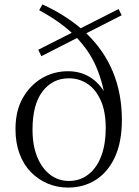

<svg xmlns="http://www.w3.org/2000/svg" viewBox="-20 -834 629 868"><path d="M287 14Q239 14 196 -4Q153 -22 120 -55.5Q87 -89 68.5 -138.5Q50 -188 50 -250Q50 -333 83 -391Q116 -449 169.5 -480.5Q223 -512 288 -512Q354 -512 403 -474Q452 -436 475 -366L459 -362Q448 -454 416 -529.5Q384 -605 322 -668.5Q260 -732 157 -788L172 -814Q290 -760 370 -683.5Q450 -607 490.5 -509Q531 -411 531 -292Q531 -193 500 -125Q469 -57 414 -21.5Q359 14 287 14ZM291 -16Q343 -16 381 -46.5Q419 -77 438.5 -130.5Q458 -184 458 -255Q458 -330 435.5 -380Q413 -430 375.5 -455Q338 -480 291 -480Q218 -480 172.5 -421Q127 -362 127 -248Q127 -176 148.5 -124Q170 -72 207 -44Q244 -16 291 -16ZM167 -580 153 -609 516 -793 530 -765Z"/></svg>

Font: Noto Serif TC ExtraLight Light
Style: Regular
Weight: 300
Version: Version 2.003-H1;hotconv 1.1.1;makeotfexe 2.6.0